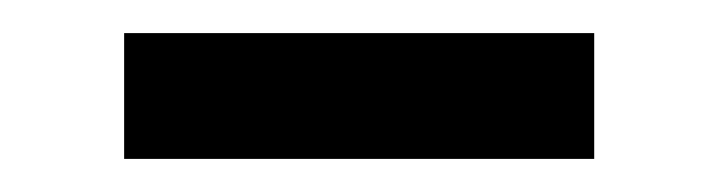

<svg xmlns="http://www.w3.org/2000/svg" viewBox="-20 -340 434 116"><path d="M55 -244V-320H339V-244Z"/></svg>

Font: Easer Grotesk Light
Style: Regular
Weight: 300
Designer: Boardeaser, Bonnie Shaver-Troup, Thomas Jockin
Foundry: Lexend
Version: Version 1.008;Glyphs 3.1.2 (3151)